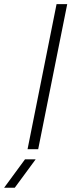

<svg xmlns="http://www.w3.org/2000/svg" viewBox="-114 -718 361 924"><path d="M209.5 -698.2 69.8 0H18.6L158.2 -698.2ZM57.6 48.8 -43 185.5H-94.2L6.3 48.8Z"/></svg>

Font: Sansation Light
Style: Light Italic
Weight: 300
Designer: Bernd Montag
Version: Version 1.301